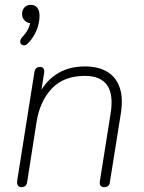

<svg xmlns="http://www.w3.org/2000/svg" viewBox="-20 -766 593 792"><path d="M95 -587Q87 -579 79.5 -579Q72 -579 67.5 -583.5Q63 -588 63.5 -596Q64 -604 71 -612Q87 -629 95 -644.5Q103 -660 106 -679L111 -670Q93 -670 82 -681Q71 -692 71 -708Q71 -725 81 -735.5Q91 -746 107 -746Q124 -746 133.5 -734.5Q143 -723 143 -701Q143 -680 137 -659Q131 -638 120 -619.5Q109 -601 95 -587ZM68 6Q58 6 53.5 -1.5Q49 -9 51 -21L122 -469Q124 -480 130 -485Q136 -490 146 -490Q155 -490 159.5 -483.5Q164 -477 162 -465L146 -364H135Q160 -424 210 -458Q260 -492 331 -492Q385 -492 421.5 -470.5Q458 -449 473.5 -405.5Q489 -362 478 -295L433 -13Q432 -4 426 1Q420 6 409 6Q399 6 394.5 -0.5Q390 -7 392 -19L436 -296Q449 -376 422 -414.5Q395 -453 330 -453Q244 -453 194.5 -401.5Q145 -350 131 -264L92 -15Q89 6 68 6Z"/></svg>

Font: Nunito ExtraLight ExtraLight
Style: Italic
Weight: 250
Italic angle: -9°
Version: Version 3.602